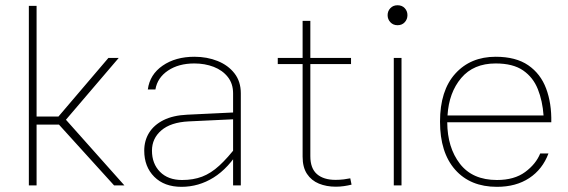

<svg xmlns="http://www.w3.org/2000/svg" viewBox="-20 -703 2152 728"><path d="M391.1 -483.4 201.7 -261.2H118.7V-680.7H89.4V0H118.7V-230.5H203.6L412.6 0H451.7L230 -249L430.2 -483.4Z M893.1 -349.1Q893.1 -394 869.1 -424.8Q845.2 -455.6 805.2 -471.7Q765.1 -487.8 717.3 -487.8Q645.5 -487.8 596.7 -454.1Q547.9 -420.4 540.5 -363.8H569.3Q576.7 -408.2 616.9 -435.3Q657.2 -462.4 716.8 -462.4Q756.8 -462.4 790.3 -449.5Q823.7 -436.5 843.8 -411.1Q863.8 -385.7 863.8 -349.1V-91.8V0H893.1ZM892.1 -140.1 879.9 -151.9Q843.3 -104 811.5 -75Q779.8 -45.9 746.3 -33.2Q712.9 -20.5 670.4 -20.5Q617.2 -20.5 586.7 -51.5Q556.2 -82.5 556.2 -131.8Q556.2 -178.2 591.8 -208.7Q627.4 -239.3 695.3 -242.7L880.9 -251.5V-277.3L689.5 -268.1Q636.2 -265.6 600.1 -247.6Q564 -229.5 545.4 -199.7Q526.9 -169.9 526.9 -131.8Q526.9 -70.8 564.9 -32.7Q603 5.4 668 5.4Q733.4 5.4 789.8 -29.8Q846.2 -64.9 892.1 -140.1Z M1308.1 -26.9Q1299.3 -24.9 1283.7 -22.9Q1268.1 -21 1252.4 -21Q1207 -21 1181.9 -42.7Q1156.7 -64.5 1156.7 -110.8V-624H1127.4V-108.9Q1127.4 -68.8 1144 -43.7Q1160.6 -18.6 1189.2 -6.8Q1217.8 4.9 1253.4 4.9Q1269 4.9 1284.2 2.7Q1299.3 0.5 1313 -2.9ZM1033.2 -460H1311V-483.4H1033.2Z M1449.7 -645.5Q1449.7 -629.9 1460.2 -618.7Q1470.7 -607.4 1487.3 -607.4Q1504.4 -607.4 1514.6 -618.7Q1524.9 -629.9 1524.9 -645.5Q1524.9 -661.1 1514.6 -672.1Q1504.4 -683.1 1487.3 -683.1Q1470.7 -683.1 1460.2 -672.1Q1449.7 -661.1 1449.7 -645.5ZM1473.1 -483.4V0H1502.4V-483.4Z M1675.8 -239.3H2070.3Q2071.8 -311 2050.8 -367.2Q2029.8 -423.3 1982.9 -455.6Q1936 -487.8 1859.4 -487.8Q1764.2 -487.8 1706.3 -423.8Q1648.4 -359.9 1648.4 -241.7Q1648.4 -124.5 1705.8 -59.6Q1763.2 5.4 1864.3 5.4Q1936.5 5.4 1986.8 -27.8Q2037.1 -61 2059.6 -121.1H2028.3Q2012.2 -81.1 1971.2 -50.8Q1930.2 -20.5 1864.3 -20.5Q1771.5 -20.5 1723.9 -82Q1676.3 -143.6 1675.8 -239.3ZM1676.8 -265.1Q1682.1 -352.1 1728.8 -407.2Q1775.4 -462.4 1859.4 -462.4Q1925.3 -462.4 1963.4 -436Q2001.5 -409.7 2019.3 -365Q2037.1 -320.3 2041 -265.1Z"/></svg>

Font: Estedad-FD VF
Style: Regular
Weight: 100
Designer: Amin Abedi
Version: Version 7.3